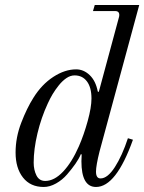

<svg xmlns="http://www.w3.org/2000/svg" viewBox="-20 -732 574 764"><path d="M114 -85Q114 -56 125 -34Q136 -12 160 -12Q196 -12 231 -49Q266 -86 294 -150Q314 -196 329 -250.5Q344 -305 344 -340Q344 -384 326 -408Q308 -432 277 -432Q260 -432 244 -421Q228 -410 214 -392.5Q200 -375 189.5 -357.5Q179 -340 170 -320Q144 -264 129 -201Q114 -138 114 -85ZM42 -125Q42 -185 64.5 -243.5Q87 -302 113 -343Q146 -396 192 -426Q238 -456 283 -456Q313 -456 337 -433Q361 -410 369 -368L373 -366L454 -666Q458 -688 438 -688H350L357 -712H534L376 -129Q362 -73 362 -49Q362 -22 380 -22Q408 -22 437 -67Q466 -112 489 -182L509 -176Q442 12 362 12Q304 12 304 -90L305 -117L302 -119Q294 -100 280 -80Q266 -60 247 -38Q228 -16 203 -2Q178 12 154 12Q101 12 71.5 -25.5Q42 -63 42 -125Z"/></svg>

Font: Old Standard TT
Style: Italic
Weight: 400
Italic angle: -15.2°
Designer: Alexey Kryukov <alexios@thessalonica.org.ru>
Version: Version 2.2